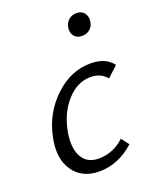

<svg xmlns="http://www.w3.org/2000/svg" viewBox="-123 -702 626 778"><g transform="rotate(-20 190.5 -312.5)"><path d="M293 -535Q270 -535 258.5 -550Q247 -565 251 -587Q254 -606 268 -618Q282 -630 302 -630Q324 -630 335.5 -614.5Q347 -599 343 -577Q340 -558 326 -546.5Q312 -535 293 -535ZM336 -336Q310 -367 267 -367Q210 -367 165.5 -318.5Q121 -270 106 -197Q92 -127 113.5 -86Q135 -45 186 -45Q249 -45 297 -90L322 -57Q253 5 172 5Q96 5 59 -49.5Q22 -104 41 -192Q61 -288 130.5 -353.5Q200 -419 285 -419Q350 -419 381 -378Z"/></g></svg>

Font: EauTestInfant
Style: Italic
Weight: 400
Italic angle: -12°
Designer: Christian Thalmann (Catharsis Fonts)
Version: Version 0.001;PS 000.001;hotconv 1.0.88;makeotf.lib2.5.64775